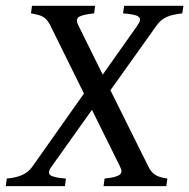

<svg xmlns="http://www.w3.org/2000/svg" viewBox="-32 -635 646 655"><path d="M535.2 0H321.3L324.7 -25.9Q344.7 -27.8 357.2 -31Q369.6 -34.2 376 -38.8Q382.3 -43.5 382.3 -50.3Q382.3 -57.1 377.4 -66.9L281.7 -260.3L144 -66.9Q128.4 -45.4 140.4 -37.1Q152.3 -28.8 192.9 -25.9L189.5 0H-12.2L-8.8 -25.9Q21 -28.3 42.7 -37.6Q64.5 -46.9 78.6 -66.9L254.4 -315.9L139.6 -548.3Q133.8 -559.1 128.4 -565.9Q123 -572.8 115.7 -577.1Q108.4 -581.5 98.4 -584.2Q88.4 -586.9 73.7 -589.4L77.1 -615.2H292.5L289.1 -589.4Q250.5 -585.4 237.5 -577.6Q224.6 -569.8 235.4 -548.3L318.4 -380.4L437 -548.3Q444.8 -559.6 445.6 -566.7Q446.3 -573.7 439.9 -578.4Q433.6 -583 420.4 -585.4Q407.2 -587.9 387.7 -589.4L391.6 -615.2H593.8L589.8 -589.4Q573.7 -587.4 560.8 -584.7Q547.9 -582 537.4 -577.4Q526.9 -572.8 518.3 -565.7Q509.8 -558.6 502.4 -548.3L344.7 -327.1L474.1 -66.9Q479 -56.6 485.1 -49.6Q491.2 -42.5 498.8 -37.8Q506.3 -33.2 516.4 -30.5Q526.4 -27.8 539.1 -25.9Z"/></svg>

Font: Gentium Book Basic
Style: Italic
Weight: 400
Italic angle: -8°
Designer: J. Victor Gaultney and Annie Olsen
Foundry: SIL International
Version: Version 1.102; 2013; Maintenance release